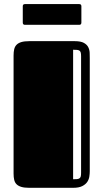

<svg xmlns="http://www.w3.org/2000/svg" viewBox="-20 -898 495 918"><path d="M44.9 -632.8Q44.9 -649.9 47.9 -662.6Q50.8 -675.3 59.1 -683.8Q67.4 -692.4 82 -696.8Q96.7 -701.2 120.1 -701.2H337.9Q366.2 -701.2 381.1 -692.9Q396 -684.6 402.1 -672.1Q408.2 -659.7 408.7 -645.8Q409.2 -631.8 409.2 -620.1V-79.1Q409.2 -67.9 407.2 -54.2Q405.3 -40.5 397.5 -28.6Q389.6 -16.6 373.5 -8.3Q357.4 0 329.1 0H120.1Q96.7 0 82 -4.4Q67.4 -8.8 59.1 -17.1Q50.8 -25.4 47.9 -38.1Q44.9 -50.8 44.9 -67.9ZM367.7 -628.9Q367.7 -639.6 366.2 -646Q364.7 -652.3 360.4 -655.5Q356 -658.7 348.6 -659.4Q341.3 -660.2 329.6 -660.2V-41Q341.3 -41 348.6 -41.7Q356 -42.5 360.4 -45.7Q364.7 -48.8 366.2 -54.9Q367.7 -61 367.7 -72.3ZM99.1 -779.3Q88.9 -779.3 88.9 -790V-868.2Q88.9 -878.4 99.1 -878.4H358.9Q369.1 -878.4 369.1 -868.2V-790Q369.1 -779.3 358.9 -779.3Z"/></svg>

Font: Fascinate Inline
Style: Regular
Weight: 900
Designer: Astigmatic (AOETI)
Foundry: Astigmatic (AOETI)
Version: Version 1.000